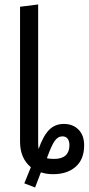

<svg xmlns="http://www.w3.org/2000/svg" viewBox="-20 -768 397 860"><path d="M356.9 -117.2Q356.9 -54.2 318.8 -21Q280.8 12.2 217.8 12.2Q188.5 12.2 163.1 3.9L137.2 71.8L88.9 53.2L118.2 -19Q69.8 -59.1 69.8 -133.8V-737.8L150.9 -748V-126Q150.9 -115.7 152.8 -100.1Q172.9 -158.2 199.2 -185.5Q225.6 -212.9 266.1 -212.9Q306.6 -212.9 331.8 -187.3Q356.9 -161.6 356.9 -117.2ZM223.1 -56.2Q256.8 -56.2 273.9 -72Q291 -87.9 291 -117.2Q291 -136.2 283 -146.7Q274.9 -157.2 259.8 -157.2Q239.3 -157.2 224.9 -136.7Q210.4 -116.2 189.9 -59.1Q203.1 -56.2 223.1 -56.2Z"/></svg>

Font: Fira Sans Compressed Book
Style: Regular
Weight: 350
Width: 1
Designer: Carrois Corporate & Edenspiekermann AG
Foundry: Carrois Corporate GbR & Edenspiekermann AG
Version: Version 4.203;PS 004.203;hotconv 1.0.88;makeotf.lib2.5.64775